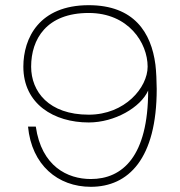

<svg xmlns="http://www.w3.org/2000/svg" viewBox="-20 -720 694 740"><path d="M322 -248C422 -248 522 -306 551 -371C551 -117 452 -30 330 -30C240 -30 140 -79 118 -232H88C102 -84 203 0 330 0C475 0 584 -108 584 -377C584 -402 582 -448 579 -471C563 -594 497 -700 322 -700C131 -700 70 -573 70 -463C70 -319 188 -248 322 -248ZM322 -670C475 -670 549 -555 549 -463C549 -383 462 -278 322 -278C168 -278 100 -367 100 -463C100 -569 159 -670 322 -670Z"/></svg>

Font: Space Cowgirl Thin
Style: Regular
Weight: 100
Designer: Valery Marier
Foundry: Valery Marier
Version: Version 1.000;hotconv 1.0.109;makeotfexe 2.5.65596